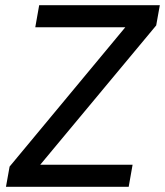

<svg xmlns="http://www.w3.org/2000/svg" viewBox="-20 -720 636 740"><path d="M3 0 17 -78 463 -615H116L131 -700H596L582 -622L135 -85H491L476 0Z"/></svg>

Font: DM Sans 9pt Medium
Style: Italic
Weight: 500
Italic angle: -10°
Version: Version 4.004;gftools[0.9.30]